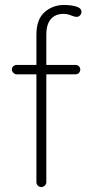

<svg xmlns="http://www.w3.org/2000/svg" viewBox="-20 -755 374 775"><path d="M239 -735Q251 -735 267.5 -733Q284 -731 296.5 -725Q309 -719 309 -707Q309 -700 303.5 -693.5Q298 -687 290 -687Q280 -687 266 -693Q252 -699 235 -699Q215 -699 199.5 -690Q184 -681 175.5 -662.5Q167 -644 167 -615V-20Q167 -12 161 -6Q155 0 147 0Q138 0 132.5 -6Q127 -12 127 -20V-615Q127 -677 160 -706Q193 -735 239 -735ZM285 -493Q293 -493 298.5 -487.5Q304 -482 304 -474Q304 -466 298.5 -460.5Q293 -455 285 -455H47Q40 -455 34 -461Q28 -467 28 -474Q28 -483 34 -488Q40 -493 47 -493Z"/></svg>

Font: Quicksand Light Light
Style: Regular
Weight: 300
Version: Version 3.006